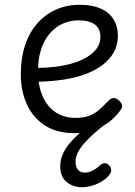

<svg xmlns="http://www.w3.org/2000/svg" viewBox="-20 -539 566 803"><path d="M293 18Q216 18 166 -15.5Q116 -49 91.5 -104.5Q67 -160 67 -228Q67 -295 84.5 -348.5Q102 -402 135 -440Q168 -478 213.5 -498.5Q259 -519 314 -519Q365 -519 400.5 -503.5Q436 -488 454.5 -458.5Q473 -429 473 -389Q473 -351 456 -320.5Q439 -290 408.5 -267Q378 -244 336 -228.5Q294 -213 242.5 -205.5Q191 -198 133 -197V-255Q171 -255 209.5 -259.5Q248 -264 282.5 -274Q317 -284 343.5 -300Q370 -316 385 -337Q400 -358 400 -384Q400 -420 376 -437Q352 -454 309 -454Q275 -454 244.5 -441Q214 -428 190 -401Q166 -374 152.5 -334.5Q139 -295 139 -242Q139 -179 159 -135Q179 -91 214 -68.5Q249 -46 295 -46Q330 -46 353.5 -55Q377 -64 395.5 -80.5Q414 -97 433 -117Q444 -129 454.5 -129Q465 -129 476 -120Q487 -111 490 -101Q493 -91 485 -80Q464 -49 433.5 -27Q403 -5 367.5 6.5Q332 18 293 18ZM323 244Q285 244 258.5 222Q232 200 232 157Q232 131 241.5 108Q251 85 269 63Q287 41 312 18.5Q337 -4 368 -27L422 -28V-21Q398 -2 376 17Q354 36 336 56Q318 76 307 96Q296 116 296 137Q296 160 306.5 171.5Q317 183 335 183Q350 183 366.5 175Q383 167 402 149Q409 144 417.5 143.5Q426 143 434 150Q443 158 444.5 169Q446 180 441 187Q429 205 408.5 218Q388 231 365.5 237.5Q343 244 323 244Z"/></svg>

Font: Playwrite CL Light
Style: Regular
Weight: 300
Designer: Veronika Burian, José Scaglione
Foundry: TypeTogether
Version: Version 1.002